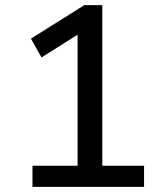

<svg xmlns="http://www.w3.org/2000/svg" viewBox="-20 -725 640 745"><path d="M106 0V-82H281V-625L331 -622L141 -502L100 -575L307 -705H377V-82H539V0Z"/></svg>

Font: Nunito Sans 12pt ExtraLight 10pt Medium
Style: Regular
Weight: 500
Version: Version 3.101;gftools[0.9.27]